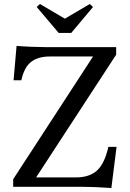

<svg xmlns="http://www.w3.org/2000/svg" viewBox="-20 -936 652 962"><path d="M538 6Q498 3 458.5 1.5Q419 0 394 0H46V-38L469 -688L489 -653H230Q171 -653 136 -626Q101 -599 87 -534H48L63 -706Q100 -703 139 -701.5Q178 -700 204 -700H562V-662L138 -12L117 -47H359Q428 -47 466 -81.5Q504 -116 523 -200H564ZM274 -771 164 -901 180 -916 304 -843H306L430 -916L446 -901L337 -771Z"/></svg>

Font: Hedvig Letters Serif
Style: Regular
Weight: 400
Designer: Alexander Örn & Tor Weibull
Foundry: Kanon Foundry
Version: Version 1.000